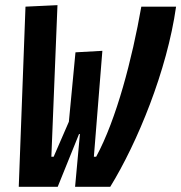

<svg xmlns="http://www.w3.org/2000/svg" viewBox="-20 -719 698 739"><path d="M269 0H404.3C508.8 -169.9 623 -447.3 657.7 -693.4H523.9C488.8 -493.2 428.2 -259.3 350.1 -115.7H341.3L374 -523.4L270.5 -517.6L245.1 -250.5L186.5 -115.7H177.7L201.2 -699.2L78.1 -693.4L52.2 0H202.1L284.2 -203.1H287.6Z"/></svg>

Font: Cascadia Code
Style: Bold Italic
Weight: 700
Italic angle: -10°
Monospace: yes
Designer: Aaron Bell
Foundry: Saja Typeworks
Version: Version 2404.023